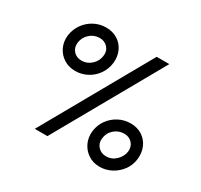

<svg xmlns="http://www.w3.org/2000/svg" viewBox="-147 -895 1146 1093"><g transform="rotate(30 426.5 -349.0)"><path d="M229 -399Q186 -399 153 -420Q120 -441 103.5 -476.5Q87 -512 92 -554Q98 -596 121.5 -629.5Q145 -663 181.5 -682.5Q218 -702 260 -702Q303 -702 335.5 -681.5Q368 -661 384 -625.5Q400 -590 395 -546Q389 -503 365 -469.5Q341 -436 305 -417.5Q269 -399 229 -399ZM195 1 591 -701H674L278 1ZM231 -468Q267 -468 294.5 -493.5Q322 -519 326 -554Q331 -587 310.5 -609.5Q290 -632 258 -632Q221 -632 193.5 -607.5Q166 -583 161 -546Q157 -513 177 -490.5Q197 -468 231 -468ZM622 4Q579 4 546.5 -17.5Q514 -39 497.5 -74.5Q481 -110 486 -152Q491 -193 514.5 -226.5Q538 -260 574.5 -279.5Q611 -299 653 -299Q697 -299 729 -278.5Q761 -258 777 -222.5Q793 -187 788 -143Q783 -100 758.5 -67Q734 -34 698 -15Q662 4 622 4ZM624 -66Q661 -66 688 -92Q715 -118 720 -152Q724 -185 704 -207.5Q684 -230 651 -230Q614 -230 586 -205.5Q558 -181 554 -143Q550 -111 570.5 -88.5Q591 -66 624 -66Z"/></g></svg>

Font: Kulim Park
Style: Italic
Weight: 400
Italic angle: -8°
Designer: Noponies / Dale Sattler
Foundry: Noponies
Version: Version 1.000; ttfautohint (v1.8.3)